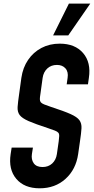

<svg xmlns="http://www.w3.org/2000/svg" viewBox="-20 -1002 508 1038"><path d="M194.5 16Q111.5 16 68.2 -35Q25 -86 37.5 -169L43 -204H158L152.5 -169Q148 -139.5 162.5 -119.2Q177 -99 210 -99Q241.5 -99 262.2 -118.2Q283 -137.5 287.5 -169L297.5 -239Q300 -257 300.2 -267.5Q300.5 -278 295.5 -284.2Q290.5 -290.5 277.2 -295.8Q264 -301 240 -309Q171 -331.5 135 -347.2Q99 -363 86.2 -380.2Q73.5 -397.5 75.2 -423.8Q77 -450 83.5 -494L95.5 -581Q103.5 -636.5 131.8 -678Q160 -719.5 204 -742.8Q248 -766 303 -766Q385.5 -766 429.2 -715.2Q473 -664.5 460.5 -581L455.5 -546H340.5L345.5 -581Q350.5 -613.5 334 -632.2Q317.5 -651 288 -651Q256.5 -651 235.8 -631.8Q215 -612.5 210.5 -581L198.5 -494Q195.5 -476 195.5 -465.8Q195.5 -455.5 200.5 -449.2Q205.5 -443 218.8 -437.5Q232 -432 256 -424Q325.5 -401.5 361.2 -385.5Q397 -369.5 409.5 -352Q422 -334.5 420.5 -308.2Q419 -282 412.5 -239L402.5 -169Q390.5 -86 334.2 -35Q278 16 194.5 16ZM267 -810.5 352.5 -982.5H468L349 -810.5Z"/></svg>

Font: Mohave SemiBold
Style: Italic
Weight: 600
Italic angle: -8°
Designer: Gumpita Rahayu
Foundry: Tokotype
Version: Version 2.003